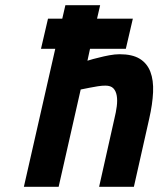

<svg xmlns="http://www.w3.org/2000/svg" viewBox="-20 -720 610 740"><path d="M165 -648H220L232 -700H366L354 -648H492L465 -532H327L317 -486Q339 -493 361 -498Q380 -503 401.5 -507Q423 -511 441 -511Q490 -511 518.5 -493.5Q547 -476 559.5 -443.5Q572 -411 570 -365Q568 -319 555 -262L496 0H362L421 -263Q427 -287 430 -310Q433 -333 430 -351Q427 -369 417 -379.5Q407 -390 386 -390Q373 -390 357 -387.5Q341 -385 326 -382L291 -375L206 0H72L193 -532H138Z"/></svg>

Font: Panefresco 999wt
Style: Italic
Weight: 900
Version: Version 1.001